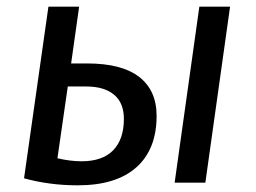

<svg xmlns="http://www.w3.org/2000/svg" viewBox="-20 -547 767 575"><path d="M503 0 577 -527H669L595 0ZM224 -64Q287 -64 319 -97Q351 -130 351 -191Q351 -239 321.5 -263.5Q292 -288 238 -288H183L152 -73Q191 -64 224 -64ZM213 8Q169 8 128.5 2.5Q88 -3 52 -13L125 -527H217L193 -357H241Q345 -357 397 -316.5Q449 -276 449 -200Q449 -100 388.5 -46Q328 8 213 8Z"/></svg>

Font: Yekcdsyqcyvpieeyorgstswgcgt
Style: Regular
Weight: 400
Italic angle: -8°
Designer: Carrois Corporate & Edenspiekermann
Foundry: Carrois Corporate GbR & Edenspiekermann AG
Version: Version 2.001